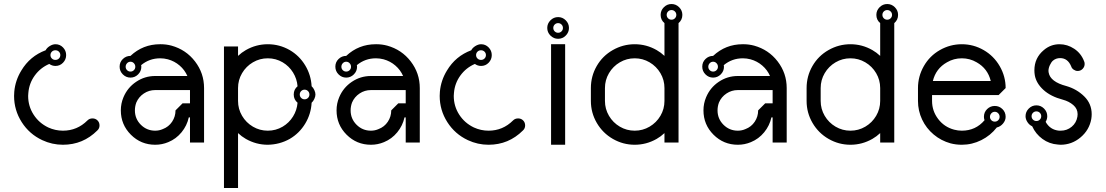

<svg xmlns="http://www.w3.org/2000/svg" viewBox="-20 -720 5500 955"><path d="M256 -500Q242 -500 227.5 -491Q213 -482 207 -470Q129 -441 86 -369Q56 -320 51 -264Q50 -253 50 -243Q50 -172 88 -112.5Q126 -53 190 -23Q239 0 293 0Q393 0 464 -71Q475 -81 475 -96Q475 -111 465 -121Q455 -131 440 -131Q425 -131 415 -121Q364 -70 293 -70Q255 -70 220 -86Q174 -108 147 -150Q120 -192 120 -243Q120 -250 121 -258Q125 -306 153 -344.5Q181 -383 225 -402Q239 -392 256 -392Q278 -392 293.5 -408Q309 -424 309 -446Q309 -468 293.5 -484Q278 -500 256 -500ZM238 -463Q245 -470 255.5 -470Q266 -470 273 -463Q280 -456 280 -446Q280 -436 273 -429Q266 -422 255.5 -422Q245 -422 238 -429Q231 -436 231 -446Q231 -456 238 -463Z M776 -500Q691 -500 629 -442Q607 -442 591 -426.5Q575 -411 575 -388.5Q575 -366 591 -350Q607 -334 629 -334Q651 -334 667 -350Q683 -366 683 -388Q683 -392 682 -396Q723 -430 777 -430Q796 -430 815 -425Q848 -416 873.5 -394Q899 -372 912 -342H752Q700 -342 657 -313Q614 -284 594 -236Q581 -205 581 -171Q581 -100 631 -50Q681 0 752 0Q786 0 817 -13Q856 -29 883 -62Q910 -95 919 -136H925V-11H995V-282Q995 -356 950 -414.5Q905 -473 833 -493Q807 -500 780 -500Q778 -500 776 -500ZM612 -405.5Q619 -413 629 -413Q639 -413 646 -405.5Q653 -398 653 -388Q653 -378 646 -371Q639 -364 629 -364Q619 -364 612 -371Q605 -378 605 -388Q605 -398 612 -405.5ZM752 -272H925V-206H888L853 -171Q853 -140 836 -114.5Q819 -89 790 -78Q772 -70 752 -70Q710 -70 680.5 -99.5Q651 -129 651 -171Q651 -191 658 -210Q670 -238 695.5 -255Q721 -272 752 -272Z M1203 -471Q1182 -459 1164 -442V-489H1094V-218V215H1164V-58Q1182 -41 1203 -29Q1254 0 1312 0Q1371 -1 1421 -29Q1469 -57 1498 -105Q1527 -153 1530 -209Q1538 -216 1543.5 -228Q1549 -240 1549 -250Q1549 -260 1543.5 -272Q1538 -284 1530 -291Q1527 -347 1498 -395Q1469 -443 1421 -471Q1370 -500 1312 -500Q1254 -500 1203 -471ZM1386 -410Q1418 -391 1437.5 -359.5Q1457 -328 1460 -291Q1441 -275 1441 -250Q1441 -225 1460 -209Q1457 -172 1437.5 -140.5Q1418 -109 1386 -90Q1352 -70 1312 -70Q1272 -70 1238 -90Q1204 -110 1184 -144Q1164 -178 1164 -218V-282Q1164 -322 1184 -356Q1204 -390 1238 -410Q1272 -430 1312 -430Q1352 -430 1386 -410ZM1478 -267Q1485 -274 1495 -274Q1505 -274 1512 -267Q1519 -260 1519 -250Q1519 -240 1512 -233Q1505 -226 1495 -226Q1485 -226 1478 -233Q1471 -240 1471 -250Q1471 -260 1478 -267Z M1849 -500Q1764 -500 1702 -442Q1680 -442 1664 -426.5Q1648 -411 1648 -388.5Q1648 -366 1664 -350Q1680 -334 1702 -334Q1724 -334 1740 -350Q1756 -366 1756 -388Q1756 -392 1755 -396Q1796 -430 1850 -430Q1869 -430 1888 -425Q1921 -416 1946.5 -394Q1972 -372 1985 -342H1825Q1773 -342 1730 -313Q1687 -284 1667 -236Q1654 -205 1654 -171Q1654 -100 1704 -50Q1754 0 1825 0Q1859 0 1890 -13Q1929 -29 1956 -62Q1983 -95 1992 -136H1998V-11H2068V-282Q2068 -356 2023 -414.5Q1978 -473 1906 -493Q1880 -500 1853 -500Q1851 -500 1849 -500ZM1685 -405.5Q1692 -413 1702 -413Q1712 -413 1719 -405.5Q1726 -398 1726 -388Q1726 -378 1719 -371Q1712 -364 1702 -364Q1692 -364 1685 -371Q1678 -378 1678 -388Q1678 -398 1685 -405.5ZM1825 -272H1998V-206H1961L1926 -171Q1926 -140 1909 -114.5Q1892 -89 1863 -78Q1845 -70 1825 -70Q1783 -70 1753.5 -99.5Q1724 -129 1724 -171Q1724 -191 1731 -210Q1743 -238 1768.5 -255Q1794 -272 1825 -272Z M2373 -500Q2359 -500 2344.5 -491Q2330 -482 2324 -470Q2246 -441 2203 -369Q2173 -320 2168 -264Q2167 -253 2167 -243Q2167 -172 2205 -112.5Q2243 -53 2307 -23Q2356 0 2410 0Q2510 0 2581 -71Q2592 -81 2592 -96Q2592 -111 2582 -121Q2572 -131 2557 -131Q2542 -131 2532 -121Q2481 -70 2410 -70Q2372 -70 2337 -86Q2291 -108 2264 -150Q2237 -192 2237 -243Q2237 -250 2238 -258Q2242 -306 2270 -344.5Q2298 -383 2342 -402Q2356 -392 2373 -392Q2395 -392 2410.5 -408Q2426 -424 2426 -446Q2426 -468 2410.5 -484Q2395 -500 2373 -500ZM2355 -463Q2362 -470 2372.5 -470Q2383 -470 2390 -463Q2397 -456 2397 -446Q2397 -436 2390 -429Q2383 -422 2372.5 -422Q2362 -422 2355 -429Q2348 -436 2348 -446Q2348 -456 2355 -463Z M2794 -543Q2810 -559 2810 -581Q2810 -603 2794 -619Q2778 -635 2756 -635Q2734 -635 2718 -619Q2702 -603 2702 -581Q2702 -559 2718 -543Q2734 -527 2756 -527Q2778 -527 2794 -543ZM2739 -598Q2746 -605 2756 -605Q2766 -605 2773 -598Q2780 -591 2780 -581Q2780 -571 2773 -564Q2766 -557 2756 -557Q2746 -557 2739 -564Q2732 -571 2732 -581Q2732 -591 2739 -598ZM2721 -500V0H2791V-500Z M3266 -646Q3266 -621 3285 -605V-442Q3267 -459 3246 -471Q3195 -500 3137 -500Q3079 -500 3028 -471Q2977 -442 2948 -391.5Q2919 -341 2919 -282V-218Q2919 -159 2948.5 -108.5Q2978 -58 3028.5 -29Q3079 0 3137 0Q3195 0 3246 -29Q3267 -41 3285 -58V-11H3355V-218V-282V-605Q3374 -621 3374 -646Q3374 -668 3358 -684Q3342 -700 3320 -700Q3298 -700 3282 -684Q3266 -668 3266 -646ZM3303 -663Q3310 -670 3320 -670Q3330 -670 3337 -663Q3344 -656 3344 -646Q3344 -636 3337 -629Q3330 -622 3320 -622Q3310 -622 3303 -629Q3296 -636 3296 -646Q3296 -656 3303 -663ZM3285 -282V-218Q3285 -178 3265 -144Q3245 -110 3211 -90Q3177 -70 3137 -70Q3097 -70 3063 -90Q3029 -110 3009 -144Q2989 -178 2989 -218V-282Q2989 -322 3009 -356Q3029 -390 3063 -410Q3097 -430 3137 -430Q3177 -430 3211 -410Q3245 -390 3265 -356Q3285 -322 3285 -282Z M3674 -500Q3589 -500 3527 -442Q3505 -442 3489 -426.5Q3473 -411 3473 -388.5Q3473 -366 3489 -350Q3505 -334 3527 -334Q3549 -334 3565 -350Q3581 -366 3581 -388Q3581 -392 3580 -396Q3621 -430 3675 -430Q3694 -430 3713 -425Q3746 -416 3771.5 -394Q3797 -372 3810 -342H3650Q3598 -342 3555 -313Q3512 -284 3492 -236Q3479 -205 3479 -171Q3479 -100 3529 -50Q3579 0 3650 0Q3684 0 3715 -13Q3754 -29 3781 -62Q3808 -95 3817 -136H3823V-11H3893V-282Q3893 -356 3848 -414.5Q3803 -473 3731 -493Q3705 -500 3678 -500Q3676 -500 3674 -500ZM3510 -405.5Q3517 -413 3527 -413Q3537 -413 3544 -405.5Q3551 -398 3551 -388Q3551 -378 3544 -371Q3537 -364 3527 -364Q3517 -364 3510 -371Q3503 -378 3503 -388Q3503 -398 3510 -405.5ZM3650 -272H3823V-206H3786L3751 -171Q3751 -140 3734 -114.5Q3717 -89 3688 -78Q3670 -70 3650 -70Q3608 -70 3578.5 -99.5Q3549 -129 3549 -171Q3549 -191 3556 -210Q3568 -238 3593.5 -255Q3619 -272 3650 -272Z M4339 -646Q4339 -621 4358 -605V-442Q4340 -459 4319 -471Q4268 -500 4210 -500Q4152 -500 4101 -471Q4050 -442 4021 -391.5Q3992 -341 3992 -282V-218Q3992 -159 4021.5 -108.5Q4051 -58 4101.5 -29Q4152 0 4210 0Q4268 0 4319 -29Q4340 -41 4358 -58V-11H4428V-218V-282V-605Q4447 -621 4447 -646Q4447 -668 4431 -684Q4415 -700 4393 -700Q4371 -700 4355 -684Q4339 -668 4339 -646ZM4376 -663Q4383 -670 4393 -670Q4403 -670 4410 -663Q4417 -656 4417 -646Q4417 -636 4410 -629Q4403 -622 4393 -622Q4383 -622 4376 -629Q4369 -636 4369 -646Q4369 -656 4376 -663ZM4358 -282V-218Q4358 -178 4338 -144Q4318 -110 4284 -90Q4250 -70 4210 -70Q4170 -70 4136 -90Q4102 -110 4082 -144Q4062 -178 4062 -218V-282Q4062 -322 4082 -356Q4102 -390 4136 -410Q4170 -430 4210 -430Q4250 -430 4284 -410Q4318 -390 4338 -356Q4358 -322 4358 -282Z M4546 -282V-218Q4546 -169 4566.5 -125.5Q4587 -82 4624 -51Q4661 -20 4708 -7Q4735 0 4764 0Q4815 0 4861 -23Q4907 -46 4938 -86Q4956 -90 4969 -105.5Q4982 -121 4982 -139Q4982 -162 4966 -177.5Q4950 -193 4928 -193Q4906 -193 4890 -177.5Q4874 -162 4874 -139Q4874 -131 4877 -122Q4833 -70 4764 -70Q4745 -70 4726 -75Q4677 -88 4646.5 -128Q4616 -168 4616 -218V-247H4764H4947L4982 -282Q4982 -340 4952.5 -391Q4923 -442 4872.5 -471Q4822 -500 4764 -500Q4706 -500 4655 -471Q4604 -442 4575 -391Q4546 -340 4546 -282ZM4838 -410Q4893 -379 4908 -317H4764H4620Q4635 -379 4690 -410Q4724 -430 4764 -430Q4804 -430 4838 -410ZM4911 -156.5Q4918 -164 4928 -164Q4938 -164 4945 -156.5Q4952 -149 4952 -139Q4952 -129 4945 -122Q4938 -115 4928 -115Q4918 -115 4911 -122Q4904 -129 4904 -139Q4904 -149 4911 -156.5Z M5372 -416Q5357 -455 5323 -477.5Q5289 -500 5250 -500Q5206 -500 5172 -471Q5125 -432 5125 -370Q5125 -358 5127 -346Q5134 -306 5170 -273Q5206 -240 5267 -224Q5297 -216 5318.5 -197.5Q5340 -179 5340 -152Q5340 -146 5339 -140Q5334 -109 5310.5 -89.5Q5287 -70 5256 -70Q5252 -70 5248 -70Q5203 -74 5181 -114Q5189 -127 5189 -142Q5189 -164 5173 -180Q5157 -196 5135 -196Q5113 -196 5097 -180Q5081 -164 5081 -142Q5081 -127 5090.5 -112.5Q5100 -98 5114 -92Q5131 -54 5165 -29Q5199 -4 5242 -1Q5249 0 5255 0Q5311 0 5354.5 -36.5Q5398 -73 5408 -128Q5410 -140 5410 -152Q5410 -204 5373 -240.5Q5336 -277 5284 -292Q5204 -313 5196 -359Q5195 -363 5195 -367Q5195 -381 5202 -396Q5209 -411 5217 -418Q5232 -431 5253 -431Q5291 -431 5308 -390Q5311 -380 5320.5 -373.5Q5330 -367 5340 -367Q5355 -367 5365 -377.5Q5375 -388 5375 -402Q5375 -410 5372 -416ZM5152 -159Q5159 -152 5159 -142Q5159 -132 5152 -125Q5145 -118 5135 -118Q5125 -118 5118 -125Q5111 -132 5111 -142Q5111 -152 5118 -159Q5125 -166 5135 -166Q5145 -166 5152 -159Z"/></svg>

Font: Sakbunderan
Style: Regular
Weight: 400
Version: Version 1.00